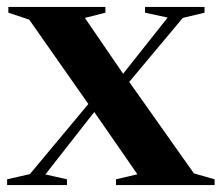

<svg xmlns="http://www.w3.org/2000/svg" viewBox="-22 -532 636 552"><path d="M535.5 -33.5 595 -16.5V0H311.5V-16.5L373 -31L249 -210L108.5 -30.5L170.5 -16.5V0H-1.5V-16.5L64 -31.5L232 -233L62 -475.5L2 -495.5V-512H281V-495.5L222 -480.5L332 -320L460 -481.5L395 -495.5V-512H566V-495.5L503.5 -480.5L349.5 -296.5Z"/></svg>

Font: Newsreader Display SemiBold
Style: Regular
Weight: 600
Designer: Hugues Gentile
Foundry: Production Type
Version: Version 1.001